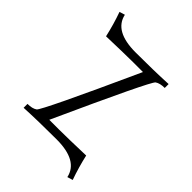

<svg xmlns="http://www.w3.org/2000/svg" viewBox="-263 -908 1126 1126"><g transform="rotate(45 300.5 -345.0)"><path d="M517.6 110.4Q493.7 -1.5 316.9 -1.5Q166.5 -1.5 48.8 4.4V-27.8Q87.9 -27.8 109.6 -42.7Q131.3 -57.6 395.5 -638.7H314.9Q233.9 -638.2 94.2 -633.8Q76.2 -714.4 48.8 -791L83 -801.3Q106.9 -689.5 283.7 -689.5Q434.1 -689.5 551.8 -695.3V-663.1Q512.7 -663.1 491 -648.2Q469.2 -633.3 205.1 -52.2H285.6Q366.7 -52.7 506.3 -57.1Q524.4 23.4 551.8 100.1Z"/></g></svg>

Font: Kelvinch
Style: Regular
Weight: 400
Designer: Paul James MIller
Foundry: High-Logic / Made with FontCreator
Version: Version 3.30 September 23, 2016